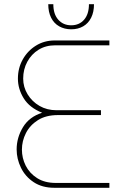

<svg xmlns="http://www.w3.org/2000/svg" viewBox="-20 -891 589 911"><path d="M238 0Q180 0 140 -26.5Q100 -53 79.5 -95Q59 -137 59 -182Q59 -238 89 -287.5Q119 -337 180 -356Q120 -380 92.5 -424.5Q65 -469 65 -518Q65 -568 88 -609Q111 -650 150.5 -674.5Q190 -699 239 -699H499V-676H242Q197 -676 163 -655Q129 -634 109.5 -598Q90 -562 90 -518Q90 -478 111 -443.5Q132 -409 167.5 -388.5Q203 -368 248 -368H459V-345H255Q198 -345 160 -321Q122 -297 103 -259.5Q84 -222 84 -181Q84 -141 102 -105Q120 -69 156 -46Q192 -23 245 -23H499V0ZM318 -752Q286 -752 261 -766Q236 -780 222.5 -807Q209 -834 209 -871H233Q233 -824 256.5 -797.5Q280 -771 318 -771Q356 -771 379 -797.5Q402 -824 402 -871H426Q426 -834 412.5 -807Q399 -780 374.5 -766Q350 -752 318 -752Z"/></svg>

Font: MuseoModerno Thin
Style: Regular
Weight: 100
Designer: Pablo Cosgaya, Héctor Gatti, Marcela Romero, and the Authors of The MuseoModerno Project.
Foundry: Omnibus-Type Team
Version: Version 1.003